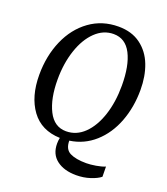

<svg xmlns="http://www.w3.org/2000/svg" viewBox="-166 -868 1023 1173"><g transform="rotate(20 345.5 -282.0)"><path d="M467 189Q388 189 340 152.5Q292 116 292 47Q292 28 296 9Q174 5 110 -82.5Q46 -170 46 -311Q46 -434 90 -535Q134 -636 215 -694.5Q296 -753 402 -753Q488 -753 546 -710Q604 -667 631.5 -595.5Q659 -524 659 -435Q659 -322 622.5 -226.5Q586 -131 517 -69.5Q448 -8 356 5Q356 61 394 80Q432 99 500 99Q526 99 562 93Q598 87 621 77L622 143Q600 161 557.5 175Q515 189 467 189ZM161 -322Q161 -198 200.5 -120Q240 -42 317 -42Q384 -42 435 -91.5Q486 -141 514.5 -227Q543 -313 543 -420Q543 -550 504.5 -625Q466 -700 389 -700Q323 -700 271 -650Q219 -600 190 -513.5Q161 -427 161 -322Z"/></g></svg>

Font: Koeln Type Serif
Style: Italic
Weight: 400
Italic angle: -8°
Designer: Eben Sorkin
Foundry: Eben Sorkin
Version: Version 2.002